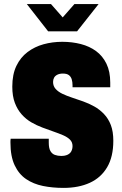

<svg xmlns="http://www.w3.org/2000/svg" viewBox="-20 -905 596 937"><path d="M290 12Q236 12 189.5 2.5Q143 -7 107.5 -31Q72 -55 51.5 -98.5Q31 -142 31 -209Q31 -211 31 -217.5Q31 -224 32 -228H218Q218 -223 218 -218Q218 -213 218 -209Q218 -182 226 -168Q234 -154 248 -149Q262 -144 279 -144Q288 -144 296 -145.5Q304 -147 311 -150.5Q318 -154 323 -159.5Q328 -165 331 -173.5Q334 -182 334 -192Q334 -211 321.5 -223.5Q309 -236 288 -245Q267 -254 241 -263Q215 -272 187 -282.5Q159 -293 133 -308Q107 -323 86 -346.5Q65 -370 52.5 -403Q40 -436 40 -482Q40 -542 60 -583.5Q80 -625 114.5 -651Q149 -677 192.5 -689Q236 -701 284 -701Q332 -701 374.5 -690Q417 -679 449 -655.5Q481 -632 499.5 -594Q518 -556 518 -502V-479H334V-488Q334 -505 330 -518Q326 -531 316 -538.5Q306 -546 287 -546Q271 -546 260 -540.5Q249 -535 244 -526Q239 -517 239 -505Q239 -485 251.5 -471Q264 -457 285 -447Q306 -437 332 -428.5Q358 -420 386 -410Q414 -400 440 -385.5Q466 -371 487.5 -348.5Q509 -326 521 -294.5Q533 -263 533 -218Q533 -140 503 -89Q473 -38 418.5 -13Q364 12 290 12ZM111 -885H229L308 -795H264L343 -885H461L356 -752H215Z"/></svg>

Font: Archivo Condensed Black
Style: Regular
Weight: 900
Width: 3
Designer: Hector Gatti
Foundry: Omnibus-Type
Version: Version 2.001